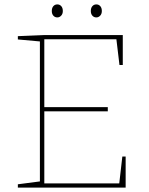

<svg xmlns="http://www.w3.org/2000/svg" viewBox="-20 -851 674 871"><path d="M521 -19 535 -141H550V0H61V-15L161 -28V-663L61 -672V-687L182 -692H537V-556H522L508 -673H181V-365H469V-346H181V-19ZM215 -801Q215 -815 222 -823Q229 -831 240 -831Q251 -831 258 -823Q265 -815 265 -801Q265 -788 257.5 -780Q250 -772 240 -772Q229 -772 222 -780Q215 -788 215 -801ZM392 -801Q392 -815 399 -823Q406 -831 417 -831Q428 -831 435 -823Q442 -815 442 -801Q442 -788 434.5 -780Q427 -772 417 -772Q406 -772 399 -780Q392 -788 392 -801Z"/></svg>

Font: Bitter Pro Thin
Style: Regular
Weight: 250
Designer: Sol Matas, and Bitter project Authors
Foundry: Sol Matas
Version: Version 1.010